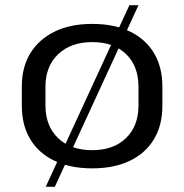

<svg xmlns="http://www.w3.org/2000/svg" viewBox="-20 -640 709 739"><path d="M335 8Q251 8 190 -21Q129 -50 96.5 -104Q64 -158 64 -233V-307Q64 -382 97 -435.5Q130 -489 190.5 -518.5Q251 -548 335 -548Q419 -548 479.5 -519Q540 -490 572.5 -436Q605 -382 605 -307V-233Q605 -158 572.5 -104Q540 -50 479.5 -21Q419 8 335 8ZM335 -62Q417 -62 465 -108.5Q513 -155 513 -234V-306Q513 -386 465 -432Q417 -478 335 -478Q253 -478 204 -431.5Q155 -385 155 -306V-234Q155 -155 203.5 -108.5Q252 -62 335 -62ZM513 -620 191 79H156L478 -620Z"/></svg>

Font: Pathway Extreme 72pt Medium
Style: Regular
Weight: 500
Designer: Eduardo Rodriguez Tunni
Foundry: Eduardo Rodriguez Tunni
Version: Version 1.001;gftools[0.9.26]